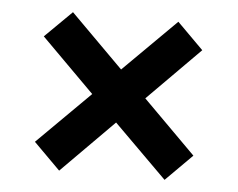

<svg xmlns="http://www.w3.org/2000/svg" viewBox="-40 -586 678 548"><g transform="rotate(5 298.5 -312.0)"><path d="M72 -161 148 -85 298 -236 450 -85 526 -161 375 -312 525 -463 450 -538 299 -388 148 -539 71 -463 223 -311Z"/></g></svg>

Font: Decalotype
Style: Bold
Weight: 700
Designer: Alfredo Marco Pradil
Foundry: Alfredo Marco Pradil
Version: Version 1.0